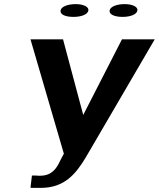

<svg xmlns="http://www.w3.org/2000/svg" viewBox="-20 -902 771 932"><path d="M128 -711 290 -156 273 -124C253 -79 228 -49 174 -49H166C162 -49 158 -50 154 -50H144H135L128 9C131 10 134 10 138 10H166H178C294 10 349 -59 397 -139L731 -711H572L384 -344L286 -711ZM274 -851C271 -831 298 -820 337 -820C375 -820 406 -832 409 -851C412 -869 385 -882 347 -882C309 -882 277 -870 274 -851ZM512 -851C509 -832 536 -820 575 -820C613 -820 644 -832 647 -851C650 -869 623 -882 585 -882C547 -882 515 -870 512 -851Z"/></svg>

Font: Aerodynamic
Style: Obl
Weight: 500
Designer: Google
Version: Version 2.000980; 2014